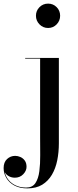

<svg xmlns="http://www.w3.org/2000/svg" viewBox="-109 -780 432 1060"><path d="M42 260Q0.5 260 -28.8 244.5Q-58 229 -73.5 203.2Q-89 177.5 -89 148Q-89 115.5 -70 98Q-51 80.5 -25 80.5Q-10.5 80.5 4 87Q18.5 93.5 28 106.8Q37.5 120 37.5 141Q37.5 163 19.2 182Q1 201 -27 201Q-43.5 201 -57.2 194.2Q-71 187.5 -79.5 175.8Q-88 164 -88 148H-85Q-85 177.5 -70 202Q-55 226.5 -27.8 241Q-0.5 255.5 35.5 255.5Q70 255.5 86.5 230.8Q103 206 108.2 165.2Q113.5 124.5 113 75.8Q112.5 27 112.5 -20.5V-456.5H30V-460H216V11.5Q216 60.5 207 105.2Q198 150 177.5 184.8Q157 219.5 124 239.8Q91 260 42 260ZM156.5 -625.5Q128.5 -625.5 109 -645.5Q89.5 -665.5 89.5 -693Q89.5 -721 109 -740.5Q128.5 -760 156.5 -760Q184.5 -760 203.8 -740.5Q223 -721 223 -693Q223 -665.5 203.8 -645.5Q184.5 -625.5 156.5 -625.5Z"/></svg>

Font: Bodoni Moda 48pt Medium
Style: Regular
Weight: 500
Designer: Owen Earl
Foundry: indestructible type
Version: Version 2.005